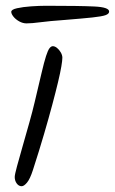

<svg xmlns="http://www.w3.org/2000/svg" viewBox="-20 -662 398 665"><path d="M196 -462Q196 -453 192.5 -432Q189 -411 181 -377.5Q173 -344 161 -299Q149 -254 132.5 -197.5Q116 -141 94 -73Q84 -42 73.5 -29.5Q63 -17 55 -17Q45 -17 38 -26.5Q31 -36 31 -49Q31 -57 39 -86.5Q47 -116 58.5 -156Q70 -196 81.5 -237Q93 -278 100 -308Q115 -371 124 -409.5Q133 -448 139.5 -468Q146 -488 151.5 -495Q157 -502 163 -502Q170 -502 177.5 -496Q185 -490 190.5 -480.5Q196 -471 196 -462ZM205 -593Q150 -589 120 -585Q90 -581 72 -581Q59 -581 46.5 -588Q34 -595 26.5 -604.5Q19 -614 19 -621Q19 -629 39 -633.5Q59 -638 87.5 -640Q116 -642 139 -642Q256 -642 307 -639.5Q358 -637 358 -622Q358 -614 345.5 -609.5Q333 -605 300 -601.5Q267 -598 205 -593Z"/></svg>

Font: Kalam Variable Light
Style: Regular
Weight: 300
Designer: Lipi Raval, Jonny Pinhorn
Foundry: Indian Type Foundry
Version: Version 3.000